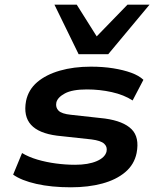

<svg xmlns="http://www.w3.org/2000/svg" viewBox="-20 -788 670 818"><path d="M282 10Q199 10 135 -4.5Q71 -19 36 -44L74 -136Q102 -119 139.5 -108Q177 -97 218.5 -91.5Q260 -86 300 -86Q356 -86 392 -101.5Q428 -117 434 -143Q438 -163 423.5 -176Q409 -189 370 -194L223 -210Q145 -220 112 -256.5Q79 -293 91 -358Q101 -406 138.5 -438Q176 -470 235 -487Q294 -504 367 -504Q419 -504 462.5 -497Q506 -490 539 -478Q572 -466 591 -448L545 -360Q508 -384 456.5 -395.5Q405 -407 350 -407Q288 -407 256.5 -390Q225 -373 220 -351Q216 -330 229.5 -316.5Q243 -303 282 -299L427 -283Q506 -272 540.5 -237.5Q575 -203 562 -136Q552 -87 513.5 -54.5Q475 -22 415.5 -6Q356 10 282 10ZM315 -557 212 -768H307L392 -633L523 -768H617L441 -557Z"/></svg>

Font: Nunito Sans 10pt Expanded
Style: Bold Italic
Weight: 700
Width: 7
Italic angle: -9°
Designer: Vernon Adams
Foundry: Vernon Adams
Version: Version 3.101;gftools[0.9.27]